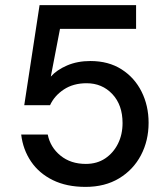

<svg xmlns="http://www.w3.org/2000/svg" viewBox="-20 -720 656 752"><path d="M315 12Q241 12 187 -14.5Q133 -41 101.5 -87.5Q70 -134 63 -193H167Q177 -143 217 -110.5Q257 -78 316 -78Q360 -78 392 -99.5Q424 -121 442 -157Q460 -193 460 -238Q460 -309 420 -351.5Q380 -394 319 -394Q267 -394 230 -369.5Q193 -345 176 -308H75L135 -700H513V-607H215L179 -420Q202 -446 242.5 -463.5Q283 -481 334 -481Q405 -481 456 -448.5Q507 -416 534.5 -361Q562 -306 562 -239Q562 -169 532 -112Q502 -55 446.5 -21.5Q391 12 315 12Z"/></svg>

Font: Ultramarine Medium
Style: Regular
Weight: 500
Designer: Colophon Foundry, Jonny Pinhorn
Foundry: Colophon Foundry
Version: Version 1.200; ttfautohint (v1.8.3)